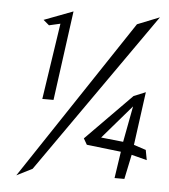

<svg xmlns="http://www.w3.org/2000/svg" viewBox="-52 -699 718 818"><g transform="rotate(5 307.0 -290.0)"><path d="M115 38 599 -652 504 -614 48 72ZM596 -41 588 -84 536 -101 567 -329 516 -308 321 -110 336 -84 483 -67 466 47H508L530 -58ZM518 -264 489 -110 394 -120ZM106 -598 131 -577 179 -588 130 -262H178L230 -645Z"/></g></svg>

Font: Stormblade
Style: Obl
Weight: 400
Designer: Mew Too
Foundry: Cannot Into Space Fonts
Version: Version 0.77